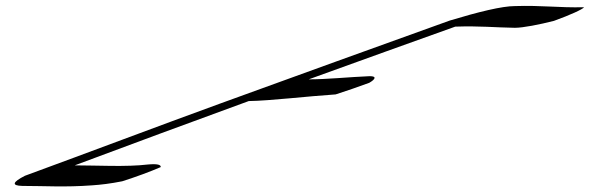

<svg xmlns="http://www.w3.org/2000/svg" viewBox="-20 -616 2037 663"><path d="M739 -258C514 -176 295 -93 66 -9C23 13 19 25 57 26C135 26 204 31 298 24C328 22 362 18 402 10C452 -6 498 -23 535 -39C536 -47 524 -51 491 -48C417 -39 314 -45 238 -45C431 -117 625 -189 839 -267C912 -268 1046 -284 1139 -290C1179 -303 1217 -316 1255 -330C1276 -342 1282 -353 1257 -353C1185 -350 1110 -342 1046 -342C1231 -409 1401 -470 1552 -524C1636 -527 1689 -521 1758 -520C1786 -520 1842 -531 1893 -544C1951 -565 1992 -584 1997 -591C1906 -589 1853 -598 1758 -595C1714 -595 1632 -575 1533 -545C1266 -449 1014 -358 739 -258Z"/></svg>

Font: Snowfall
Style: UltraObl
Weight: 400
Designer: Jasper
Foundry: Cannot Into Space Fonts
Version: Version 0.9